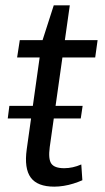

<svg xmlns="http://www.w3.org/2000/svg" viewBox="-20 -690 391 718"><path d="M183 8Q120 8 95 -26Q70 -60 80 -132L136 -530L181 -670H241L166 -140Q160 -95 172 -78Q184 -61 220 -61Q236 -61 252 -64.5Q268 -68 284 -75L288 -16Q272 -9 254.5 -3.5Q237 2 218.5 5Q200 8 183 8ZM54 -540H345L336 -475H44ZM289 -294 282 -247H9L15 -294Z"/></svg>

Font: Pathway Extreme SemiCondensed
Style: Italic
Weight: 400
Width: 4
Italic angle: -8°
Version: Version 1.001;gftools[0.9.26]